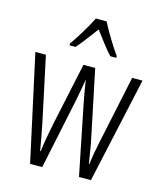

<svg xmlns="http://www.w3.org/2000/svg" viewBox="-114 -849 787 933"><g transform="rotate(15 279.5 -382.5)"><path d="M306 -765H252C231 -721 190 -655 162 -615V-606H192C218 -634 251 -681 279 -717C308 -679 339 -636 367 -606H397V-615C374 -646 329 -719 306 -765ZM300 -358 372 0H432L549 -532H497L423 -182C414 -140 410 -115 404 -73H402C394 -126 386 -174 378 -210L311 -532H252L184 -214C174 -164 164 -110 160 -73H157C149 -119 141 -166 131 -213L63 -532H10L126 0H187L262 -358C269 -391 275 -429 281 -463H282C287 -430 293 -393 300 -358Z"/></g></svg>

Font: Noto Sans Arabic UI XCn Lt
Style: Regular
Weight: 300
Width: 2
Designer: Monotype Design Team, Nadine Chahine and Nizar Qandah
Foundry: Monotype Imaging Inc.
Version: Version 2.010